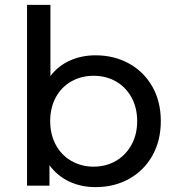

<svg xmlns="http://www.w3.org/2000/svg" viewBox="-20 -762 722 788"><path d="M640 -265Q640 -185 605.5 -123.5Q571 -62 510 -28Q449 6 372 6Q313 6 264 -17Q215 -40 183 -84V0H91V-742H187V-450Q219 -492 267 -513.5Q315 -535 372 -535Q449 -535 510 -501Q571 -467 605.5 -406Q640 -345 640 -265ZM543 -265Q543 -320 519.5 -362.5Q496 -405 455.5 -428Q415 -451 364 -451Q314 -451 273 -428Q232 -405 209 -362.5Q186 -320 186 -265Q186 -210 209 -167.5Q232 -125 273 -101.5Q314 -78 364 -78Q415 -78 455.5 -101.5Q496 -125 519.5 -167.5Q543 -210 543 -265Z"/></svg>

Font: Idrija
Style: Regular
Weight: 500
Designer: Julieta Ulanovsky
Foundry: Julieta Ulanovsky
Version: Version 7.200